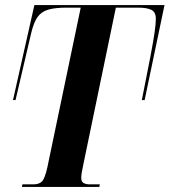

<svg xmlns="http://www.w3.org/2000/svg" viewBox="-20 -734 666 754"><path d="M66 0 68 -10H111Q133 -10 144.5 -21Q156 -32 166 -77L297 -704H241Q196 -704 169 -696Q142 -688 127 -666.5Q112 -645 102 -602L41 -341H31L115 -714H626L548 -341H537Q558 -446 570 -508.5Q582 -571 587 -606Q592 -641 592 -660Q592 -686 575 -695Q558 -704 521 -704H435L307 -87Q303 -68 301 -56Q299 -44 299 -35Q299 -21 308 -15.5Q317 -10 333 -10H372L370 0Z"/></svg>

Font: Noto Serif Display ExtraCondensed
Style: Bold Italic
Weight: 700
Width: 2
Italic angle: -12°
Designer: Monotype Design Team
Foundry: Monotype Imaging Inc.
Version: Version 2.009